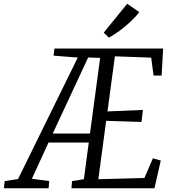

<svg xmlns="http://www.w3.org/2000/svg" viewBox="-100 -1001 913 1021"><path d="M-79.5 0 -75 -38 -4 -49 313.5 -695 185 -705 189.5 -743H767.5L759.5 -599.5H716.5L704 -694.5L511 -701.5L471.5 -408.5L660 -416.5L652.5 -352.5L464.5 -358.5L423 -48L668 -54.5L713 -159L755 -147.5L721.5 0H280L283 -38L346 -48L372 -243H158L69.5 -50.5L162 -38L158.5 0ZM180.5 -291H378.5L432.5 -693L369 -695.5ZM478.5 -801 451.5 -827.5 576.5 -981 640.5 -936.5Q623.5 -913.5 594.8 -886.5Q566 -859.5 534.8 -836.5Q503.5 -813.5 478.5 -801Z"/></svg>

Font: Merriweather 24pt SemiCondensed Light
Style: Italic
Weight: 300
Width: 4
Italic angle: -7.8°
Designer: Eben Sorkin
Foundry: Eben Sorkin
Version: Version 2.101